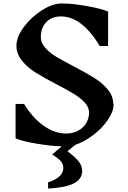

<svg xmlns="http://www.w3.org/2000/svg" viewBox="-20 -826 740 1110"><path d="M416 11 370 48Q419 85 437 110Q455 135 455 163Q455 209 407 234Q359 259 258 264V228Q346 200 346 145Q346 123 331.5 106Q317 89 282 67L337 20Q270 18 188.5 4Q107 -10 70 -26V-225H119Q169 -144 232.5 -99Q296 -54 363 -54Q403 -54 433 -71Q463 -88 479 -115.5Q495 -143 495 -175Q495 -206 470 -233Q445 -260 408 -282.5Q371 -305 308 -338Q233 -377 186.5 -406Q140 -435 107.5 -474.5Q75 -514 75 -562Q75 -612 117.5 -669.5Q160 -727 222 -766.5Q284 -806 336 -806Q399 -806 482.5 -791Q566 -776 605 -759V-560H556Q509 -641 452 -686Q395 -731 332 -731Q278 -731 247 -697.5Q216 -664 216 -611Q216 -578 241.5 -549.5Q267 -521 305 -498Q343 -475 407 -442Q483 -402 527.5 -374Q572 -346 603.5 -308Q635 -270 635 -223L637 -224Q637 -182 604 -133.5Q571 -85 519 -45.5Q467 -6 416 11Z"/></svg>

Font: Inknut Antiqua Medium
Style: Regular
Weight: 500
Designer: Claus Eggers Sørensen
Foundry: Claus Eggers Sørensen
Version: Version 1.003; ttfautohint (v1.8.2) -l 8 -r 50 -G 200 -x 14 